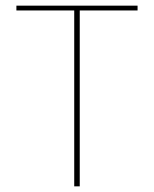

<svg xmlns="http://www.w3.org/2000/svg" viewBox="-20 -659 544 679"><path d="M262 0H242.5V-639H262ZM466.5 -622H38V-639H466.5Z"/></svg>

Font: Anek Malayalam Thin
Style: Regular
Weight: 250
Version: Version 1.003